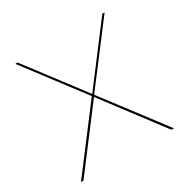

<svg xmlns="http://www.w3.org/2000/svg" viewBox="-150 -797 922 935"><g transform="rotate(-30 311.0 -329.0)"><path d="M299 -336 55 -658H68L306 -344L544 -658H557L312 -336L567 0H553L306 -327L58 0H44Z"/></g></svg>

Font: Ysabeau Hairline
Style: Regular
Weight: 100
Designer: Christian Thalmann (Catharsis Fonts)
Version: Version 0.003